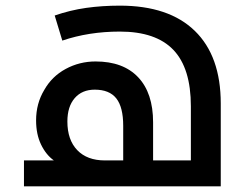

<svg xmlns="http://www.w3.org/2000/svg" viewBox="-20 -661 885 681"><path d="M65 0V-92H171Q143 -112 125.5 -148.5Q108 -185 108 -234Q108 -294 137 -342Q164 -390 213 -416.5Q262 -443 319 -443Q417 -443 470 -387Q523 -331 523 -227V-92H657V-284Q657 -419 595 -484Q533 -549 405 -549Q295 -549 201 -517L174 -606Q229 -625 285.5 -633Q342 -641 405 -641Q579 -641 671 -551.5Q763 -462 763 -294V0ZM352 -92H417V-215Q417 -281 392.5 -312Q368 -343 316 -343Q271 -343 245 -313Q219 -283 219 -230Q219 -165 254 -128.5Q289 -92 352 -92Z"/></svg>

Font: Noto Kufi Arabic Medium
Style: Regular
Weight: 500
Designer: Monotype Design Team, David Williams, Khaled Hosny
Foundry: Google LLC
Version: Version 2.109; ttfautohint (v1.8.4.7-5d5b)